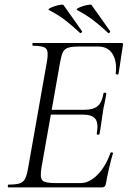

<svg xmlns="http://www.w3.org/2000/svg" viewBox="-20 -811 554 831"><path d="M16 0Q13.8 0 13.8 -6Q13.8 -12 16 -12Q47.8 -12 64.2 -17Q80.6 -22 88.4 -37Q96.2 -52 101.2 -81L183 -544Q191 -587 179.9 -600Q168.8 -613 122.8 -613Q120 -613 120 -619Q120 -625 122.8 -625H506.2Q514.2 -625 512.2 -616Q509.2 -597.8 505.6 -574.2Q502 -550.6 498.9 -528.2Q495.8 -505.8 492.8 -491.6Q491.8 -487.6 485.9 -488.7Q480 -489.8 480.8 -492.6Q487.2 -545.4 467 -577.5Q446.8 -609.6 405.4 -609.6H322.6Q292.2 -609.6 275.9 -604.7Q259.6 -599.8 252.5 -585.6Q245.4 -571.4 240.4 -543L159.4 -85Q152.4 -43.4 163 -31Q173.6 -18.6 218.6 -18.6H328.6Q366.8 -18.6 402.3 -54.9Q437.8 -91.2 458 -149.4Q459.2 -152.4 465.1 -151.3Q471 -150.2 469 -147.4Q460.8 -120.8 452.2 -83.7Q443.6 -46.6 438.2 -15Q435.2 0 422.2 0ZM410.8 -231.6Q409.8 -227.6 403.8 -228.1Q397.8 -228.6 398.8 -232.6Q406.8 -277.4 392.9 -296.2Q379 -315 337.6 -315H174.2L177.4 -335.8H344.6Q384 -335.8 402.6 -351.7Q421.2 -367.6 427.8 -406.2Q428.8 -410.4 434.8 -409.9Q440.8 -409.4 439.8 -404.4Q435.6 -375.6 431.6 -359.5Q427.6 -343.4 425.2 -325Q421.2 -302.4 418.5 -280.3Q415.8 -258.2 410.8 -231.6ZM447.4 -669Q415.8 -698.6 385.2 -722.2Q354.6 -745.8 314.2 -767.2Q308.4 -770 315.9 -774.7Q323.4 -779.4 336.6 -783.7Q349.8 -788 361.6 -790Q373.4 -792 376.2 -789.4Q396.6 -760.4 415.7 -733.8Q434.8 -707.2 455.8 -677.2Q458.6 -675.6 454.9 -670.4Q451.2 -665.2 447.4 -669ZM325.8 -669Q294.2 -698.6 263.8 -722.4Q233.4 -746.2 192.4 -767.2Q186.6 -769.8 194.2 -774.5Q201.8 -779.2 214.9 -783.6Q228 -788 239.9 -790Q251.8 -792 254.6 -789.4Q275 -760.4 294.1 -733.8Q313.2 -707.2 334 -677.2Q336.8 -675.6 333.2 -670.5Q329.6 -665.4 325.8 -669Z"/></svg>

Font: Cormorant Garamond Light
Style: Italic
Weight: 300
Italic angle: -10°
Designer: Christian Thalmann (Catharsis Fonts)
Foundry: Catharsis Fonts
Version: Version 4.001